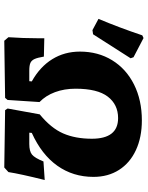

<svg xmlns="http://www.w3.org/2000/svg" viewBox="86 -790 708 921"><g transform="rotate(90 440.5 -330.0)"><path d="M228 -359Q228 -446 269.5 -513.5Q311 -581 386 -618.5Q461 -656 558 -656Q639 -656 700.5 -627.5Q762 -599 795.5 -546.5Q829 -494 829 -424Q829 -326 775.5 -250.5Q722 -175 618 -128L617 -116H671Q706 -116 722 -129Q738 -142 755 -184L844 -190Q815 -74 806 -16L784 4L509 0L501 -12L529 -166Q595 -220 620.5 -278.5Q646 -337 646 -416Q646 -542 547 -542Q482 -542 444 -492.5Q406 -443 406 -338Q406 -284 422.5 -239.5Q439 -195 470 -165L460 -12L450 0L176 4L159 -16Q164 -86 164 -156V-188L252 -186Q257 -156 263.5 -141.5Q270 -127 282 -121.5Q294 -116 319 -116H370L371 -128Q301 -167 264.5 -226Q228 -285 228 -359ZM145 -422 125 -419 71 -448Q112 -545 150 -658L163 -664L255 -616L260 -602Z"/></g></svg>

Font: Alegreya SC ExtraBold
Style: Italic
Weight: 800
Italic angle: -7°
Designer: Juan Pablo del Peral
Foundry: Huerta Tipografica
Version: Version 2.007; ttfautohint (v1.6)